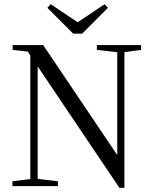

<svg xmlns="http://www.w3.org/2000/svg" viewBox="-20 -884 729 912"><path d="M39 0H255V-23L151 -35H135L39 -23ZM124 0H159V-335V-654H124ZM440 -647 546 -635H561L650 -647V-670H440ZM547 8H571V-670H537V-335V-135L544 -137L185 -670H40V-647L112 -639L155 -573H156ZM221 -864 205 -847 328 -724H370L493 -847L477 -864L323 -761H375Z"/></svg>

Font: Source Serif 4 48pt
Style: Regular
Weight: 400
Designer: Frank Grie√ühammer
Foundry: Adobe Systems Incorporated
Version: Version 4.004;hotconv 1.0.116;makeotfexe 2.5.65601